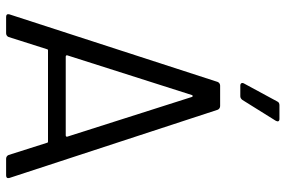

<svg xmlns="http://www.w3.org/2000/svg" viewBox="-173 -761 934 628"><g transform="rotate(90 294.0 -447.0)"><path d="M369 -894H324C319 -894 314 -892 312 -887L253 -778C249 -771 253 -766 260 -766H295C300 -766 304 -769 307 -773L375 -882C379 -889 377 -894 369 -894ZM499 0H554C561 0 564 -4 562 -11L339 -692C337 -697 332 -700 327 -700H260C255 -700 250 -697 248 -692L27 -11C25 -4 28 0 35 0H89C94 0 99 -3 101 -8L141 -134C142 -137 143 -137 145 -137H443C445 -137 446 -137 447 -134L487 -8C489 -3 494 0 499 0ZM161 -200 291 -608C292 -611 296 -611 297 -608L427 -200C428 -198 426 -195 423 -195H165C162 -195 160 -198 161 -200Z"/></g></svg>

Font: Elastic
Style: elastic
Weight: 400
Designer: Jeremy Tribby
Foundry: Tribby Type
Version: Version 1.422;hotconv 1.0.109;makeotfexe 2.5.65596